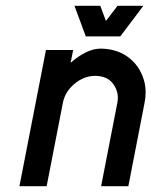

<svg xmlns="http://www.w3.org/2000/svg" viewBox="-20 -641 521 661"><path d="M326.7 -473.6Q378.4 -473.1 415.8 -448Q453.1 -422.9 470.2 -380.4Q481.4 -353.5 481.4 -323.2Q481.4 -305.2 477.5 -286.1L421.9 0H328.1L383.8 -286.1Q385.7 -295.9 385.7 -305.2Q385.7 -332 366.9 -355.5Q348.1 -378.9 308.1 -379.9Q269.5 -379.9 236.6 -352.5Q203.6 -325.2 196.3 -286.1L140.6 0H46.9L138.2 -468.8H231.9L223.1 -424.8Q248.5 -447.3 274.9 -460.4Q301.3 -473.6 326.7 -473.6ZM275.4 -515.6 236.3 -621.1H325.2L344.7 -568.8L384.8 -621.1H473.6L394 -515.6Z"/></svg>

Font: Lambda
Style: Italic
Weight: 400
Italic angle: -11°
Designer: GGBotNet
Version: 0.22